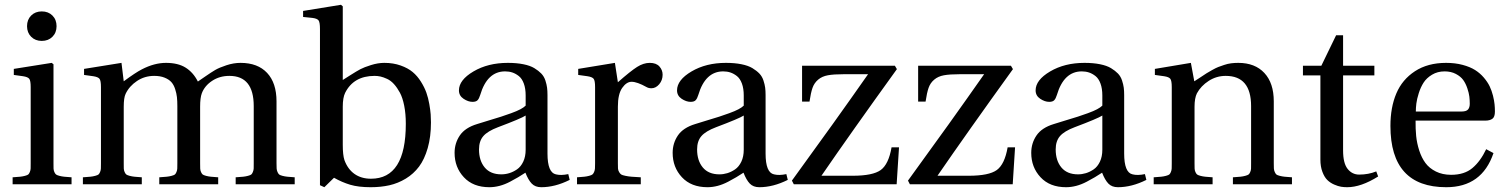

<svg xmlns="http://www.w3.org/2000/svg" viewBox="-20 -762 6235 794"><path d="M108.9 -609.9Q91.8 -627 91.8 -653.8Q91.8 -680.7 108.9 -697.8Q126 -714.8 152.8 -714.8Q179.7 -714.8 196.8 -697.8Q213.9 -680.7 213.9 -653.8Q213.9 -627 196.8 -609.9Q179.7 -592.8 152.8 -592.8Q126 -592.8 108.9 -609.9ZM32.2 0V-28.8Q52.7 -30.3 63 -31.2Q73.2 -32.2 83.3 -34.9Q93.3 -37.6 96.7 -40.3Q100.1 -43 103.3 -50.5Q106.4 -58.1 106.7 -65.2Q106.9 -72.3 106.9 -86.9V-401.9Q106.9 -428.2 101.1 -436Q95.2 -443.8 75.2 -446.8L37.1 -452.1V-477.1L193.8 -502L201.2 -496.1V-86.9Q201.2 -72.8 201.4 -65.2Q201.7 -57.6 204.8 -50.5Q208 -43.5 211.7 -40.5Q215.3 -37.6 225.3 -34.9Q235.4 -32.2 245.6 -31.2Q255.9 -30.3 275.9 -28.8V0Z M322.8 0V-28.8Q343.3 -30.3 353.5 -31.2Q363.8 -32.2 373.8 -34.9Q383.8 -37.6 387.2 -40.3Q390.6 -43 393.8 -50.5Q397 -58.1 397.2 -65.2Q397.5 -72.3 397.5 -86.9V-401.9Q397.5 -428.2 391.6 -436Q385.7 -443.8 365.7 -446.8L327.6 -452.1V-477.1L482.4 -502L491.7 -425.8Q540.5 -461.9 566.4 -475.1Q618.2 -502 666.5 -502Q716.3 -502 747.8 -482.2Q779.3 -462.4 798.3 -424.8Q802.7 -427.7 828.1 -445.3Q853.5 -462.9 870.1 -472.7Q886.7 -482.4 916.5 -492.2Q946.3 -502 974.6 -502Q1045.9 -502 1084.7 -460.4Q1123.5 -418.9 1123.5 -342.8V-86.9Q1123.5 -72.8 1124 -65.2Q1124.5 -57.6 1127.7 -50.5Q1130.9 -43.5 1134.3 -40.5Q1137.7 -37.6 1147.9 -34.9Q1158.2 -32.2 1168.5 -31.2Q1178.7 -30.3 1198.7 -28.8V0H954.6V-28.8Q975.1 -30.3 985.4 -31.2Q995.6 -32.2 1005.6 -34.9Q1015.6 -37.6 1019 -40.3Q1022.5 -43 1025.6 -50.5Q1028.8 -58.1 1029.1 -65.2Q1029.3 -72.3 1029.3 -86.9V-323.2Q1029.3 -448.2 928.7 -448.2Q888.2 -448.2 857.2 -427.7Q826.2 -407.2 814.5 -376Q807.6 -357.4 807.6 -320.8V-86.9Q807.6 -72.8 807.9 -65.2Q808.1 -57.6 811.3 -50.5Q814.5 -43.5 818.1 -40.5Q821.8 -37.6 831.8 -34.9Q841.8 -32.2 852.1 -31.2Q862.3 -30.3 882.3 -28.8V0H638.7V-28.8Q659.2 -30.3 669.4 -31.2Q679.7 -32.2 689.7 -34.9Q699.7 -37.6 703.1 -40.3Q706.5 -43 709.7 -50.5Q712.9 -58.1 713.1 -65.2Q713.4 -72.3 713.4 -86.9V-323.2Q713.4 -344.7 711.7 -360.4Q710 -376 704.3 -393.6Q698.7 -411.1 688.7 -422.4Q678.7 -433.6 660.6 -440.9Q642.6 -448.2 617.7 -448.2Q578.1 -448.2 546.4 -427Q514.6 -405.8 499.5 -374Q491.7 -357.9 491.7 -320.8V-86.9Q491.7 -72.8 491.9 -65.2Q492.2 -57.6 495.4 -50.5Q498.5 -43.5 502.2 -40.5Q505.9 -37.6 515.9 -34.9Q525.9 -32.2 536.1 -31.2Q546.4 -30.3 566.4 -28.8V0Z M1233.4 -691.9V-716.8L1390.1 -742.2L1397.5 -735.8V-431.2Q1400.4 -433.1 1427.7 -450.4Q1455.1 -467.8 1470.2 -475.8Q1485.4 -483.9 1514.2 -492.9Q1543 -502 1569.3 -502Q1606.4 -502 1636.7 -491.2Q1667 -480.5 1686.5 -464.1Q1706.1 -447.8 1720.7 -424.3Q1735.4 -400.9 1743.2 -378.9Q1751 -356.9 1755.4 -331.5Q1759.8 -306.2 1761 -289.3Q1762.2 -272.5 1762.2 -255.9Q1762.2 -196.3 1748.8 -149.7Q1735.4 -103 1712.9 -73Q1690.4 -43 1658.2 -23.4Q1626 -3.9 1590.3 4.2Q1554.7 12.2 1513.2 12.2Q1462.4 12.2 1428.2 2Q1394 -8.3 1361.3 -26.9L1321.3 12.2L1303.2 3.9V-642.1Q1303.2 -669.9 1297.4 -677.7Q1291.5 -685.5 1271.5 -688ZM1397.5 -163.1Q1397.5 -121.1 1404.3 -100.1Q1418 -62.5 1446 -42.7Q1474.1 -22.9 1514.2 -22.9Q1658.2 -22.9 1658.2 -250Q1658.2 -291.5 1651.6 -324.7Q1645 -357.9 1633.8 -378.7Q1622.6 -399.4 1609.4 -414.1Q1596.2 -428.7 1580.8 -435.8Q1565.4 -442.9 1553.2 -445.6Q1541 -448.2 1529.3 -448.2Q1442.4 -448.2 1407.2 -377.9Q1397.5 -357.9 1397.5 -320.8Z M1859.9 -129.9Q1859.9 -169.9 1881.6 -201.9Q1903.3 -233.9 1953.1 -249Q1966.8 -253.4 2000.7 -263.7Q2034.7 -273.9 2052.2 -279.5Q2069.8 -285.2 2094 -293.9Q2118.2 -302.7 2132.3 -310.3Q2146.5 -317.9 2153.8 -325.2V-367.2Q2153.8 -396 2146.2 -416.5Q2138.7 -437 2125.7 -447.3Q2112.8 -457.5 2098.9 -462.2Q2085 -466.8 2068.8 -466.8Q1994.6 -466.8 1965.8 -369.1Q1961.4 -354.5 1955.1 -347.7Q1948.7 -340.8 1934.1 -340.8Q1916 -340.8 1897 -353.5Q1877.9 -366.2 1877.9 -388.2Q1877.9 -431.2 1938 -466.6Q1998 -502 2080.1 -502Q2116.7 -502 2144.5 -496.3Q2172.4 -490.7 2189.7 -480.2Q2207 -469.7 2218.5 -457.8Q2230 -445.8 2235.4 -429.2Q2240.7 -412.6 2242.4 -399.4Q2244.1 -386.2 2244.1 -369.1V-127Q2244.1 -48.3 2278.8 -41Q2299.3 -35.6 2330.1 -42L2335.9 -18.1Q2275.4 12.2 2218.3 12.2Q2193.4 12.2 2179 -2.7Q2164.6 -17.6 2152.8 -47.9Q2133.8 -35.6 2122.8 -29.1Q2111.8 -22.5 2089.6 -10.7Q2067.4 1 2045.9 6.6Q2024.4 12.2 2003.9 12.2Q1936.5 12.2 1898.2 -29.1Q1859.9 -70.3 1859.9 -129.9ZM1960.9 -144Q1960.9 -97.7 1984.6 -69.3Q2008.3 -41 2053.2 -41Q2069.8 -41 2085.9 -45.9Q2102.1 -50.8 2117.9 -61.5Q2133.8 -72.3 2143.8 -93.3Q2153.8 -114.3 2153.8 -143.1V-284.2Q2135.3 -272 2039.1 -235.8Q1996.6 -219.7 1978.8 -199.2Q1960.9 -178.7 1960.9 -144Z M2366.2 0V-28.8Q2386.2 -30.3 2396.2 -31.2Q2406.2 -32.2 2416.3 -34.9Q2426.3 -37.6 2429.9 -40.5Q2433.6 -43.5 2436.8 -50.5Q2439.9 -57.6 2440.4 -65.2Q2440.9 -72.8 2440.9 -86.9V-401.9Q2440.9 -428.2 2435.1 -436Q2429.2 -443.8 2409.2 -446.8L2371.1 -452.1V-477.1L2522.9 -502L2535.2 -421.9Q2587.9 -468.3 2614.5 -485.1Q2641.1 -502 2667 -502Q2693.8 -502 2707 -487.1Q2720.2 -472.2 2720.2 -453.1Q2720.2 -430.2 2706.1 -413.6Q2691.9 -397 2673.8 -397Q2662.1 -397 2653.8 -401.9Q2614.7 -423.8 2591.8 -423.8Q2570.8 -423.8 2553 -398.4Q2535.2 -373 2535.2 -320.8V-86.9Q2535.2 -72.8 2535.6 -65.2Q2536.1 -57.6 2540.3 -50.5Q2544.4 -43.5 2548.8 -40.5Q2553.2 -37.6 2566.2 -34.9Q2579.1 -32.2 2591.8 -31.2Q2604.5 -30.3 2629.9 -28.8V0Z M2761.7 -129.9Q2761.7 -169.9 2783.4 -201.9Q2805.2 -233.9 2855 -249Q2868.7 -253.4 2902.6 -263.7Q2936.5 -273.9 2954.1 -279.5Q2971.7 -285.2 2995.8 -293.9Q3020 -302.7 3034.2 -310.3Q3048.3 -317.9 3055.7 -325.2V-367.2Q3055.7 -396 3048.1 -416.5Q3040.5 -437 3027.6 -447.3Q3014.6 -457.5 3000.7 -462.2Q2986.8 -466.8 2970.7 -466.8Q2896.5 -466.8 2867.7 -369.1Q2863.3 -354.5 2856.9 -347.7Q2850.6 -340.8 2835.9 -340.8Q2817.9 -340.8 2798.8 -353.5Q2779.8 -366.2 2779.8 -388.2Q2779.8 -431.2 2839.8 -466.6Q2899.9 -502 2981.9 -502Q3018.6 -502 3046.4 -496.3Q3074.2 -490.7 3091.6 -480.2Q3108.9 -469.7 3120.4 -457.8Q3131.8 -445.8 3137.2 -429.2Q3142.6 -412.6 3144.3 -399.4Q3146 -386.2 3146 -369.1V-127Q3146 -48.3 3180.7 -41Q3201.2 -35.6 3231.9 -42L3237.8 -18.1Q3177.2 12.2 3120.1 12.2Q3095.2 12.2 3080.8 -2.7Q3066.4 -17.6 3054.7 -47.9Q3035.6 -35.6 3024.7 -29.1Q3013.7 -22.5 2991.5 -10.7Q2969.2 1 2947.8 6.6Q2926.3 12.2 2905.8 12.2Q2838.4 12.2 2800 -29.1Q2761.7 -70.3 2761.7 -129.9ZM2862.8 -144Q2862.8 -97.7 2886.5 -69.3Q2910.2 -41 2955.1 -41Q2971.7 -41 2987.8 -45.9Q3003.9 -50.8 3019.8 -61.5Q3035.6 -72.3 3045.7 -93.3Q3055.7 -114.3 3055.7 -143.1V-284.2Q3037.1 -272 2940.9 -235.8Q2898.4 -219.7 2880.6 -199.2Q2862.8 -178.7 2862.8 -144Z M3254.9 -15.1Q3434.1 -261.2 3569.8 -455.1H3469.7Q3427.7 -455.1 3403.6 -450.7Q3379.4 -446.3 3363.3 -432.6Q3347.2 -418.9 3340.1 -398.7Q3333 -378.4 3327.6 -341.8H3296.9V-490.2H3680.7L3689 -476.1Q3498 -211.4 3377 -35.2H3505.9Q3589.4 -35.2 3622.1 -58.8Q3654.8 -82.5 3667 -152.8H3697.8L3688 0H3262.7Z M3734.9 -15.1Q3914.1 -261.2 4049.8 -455.1H3949.7Q3907.7 -455.1 3883.5 -450.7Q3859.4 -446.3 3843.3 -432.6Q3827.1 -418.9 3820.1 -398.7Q3813 -378.4 3807.6 -341.8H3776.9V-490.2H4160.6L4168.9 -476.1Q3978 -211.4 3856.9 -35.2H3985.8Q4069.3 -35.2 4102.1 -58.8Q4134.8 -82.5 4147 -152.8H4177.7L4168 0H3742.7Z M4244.6 -129.9Q4244.6 -169.9 4266.4 -201.9Q4288.1 -233.9 4337.9 -249Q4351.6 -253.4 4385.5 -263.7Q4419.4 -273.9 4437 -279.5Q4454.6 -285.2 4478.8 -293.9Q4502.9 -302.7 4517.1 -310.3Q4531.2 -317.9 4538.6 -325.2V-367.2Q4538.6 -396 4531 -416.5Q4523.4 -437 4510.5 -447.3Q4497.6 -457.5 4483.6 -462.2Q4469.7 -466.8 4453.6 -466.8Q4379.4 -466.8 4350.6 -369.1Q4346.2 -354.5 4339.8 -347.7Q4333.5 -340.8 4318.8 -340.8Q4300.8 -340.8 4281.7 -353.5Q4262.7 -366.2 4262.7 -388.2Q4262.7 -431.2 4322.8 -466.6Q4382.8 -502 4464.8 -502Q4501.5 -502 4529.3 -496.3Q4557.1 -490.7 4574.5 -480.2Q4591.8 -469.7 4603.3 -457.8Q4614.7 -445.8 4620.1 -429.2Q4625.5 -412.6 4627.2 -399.4Q4628.9 -386.2 4628.9 -369.1V-127Q4628.9 -48.3 4663.6 -41Q4684.1 -35.6 4714.8 -42L4720.7 -18.1Q4660.2 12.2 4603 12.2Q4578.1 12.2 4563.7 -2.7Q4549.3 -17.6 4537.6 -47.9Q4518.6 -35.6 4507.6 -29.1Q4496.6 -22.5 4474.4 -10.7Q4452.1 1 4430.7 6.6Q4409.2 12.2 4388.7 12.2Q4321.3 12.2 4283 -29.1Q4244.6 -70.3 4244.6 -129.9ZM4345.7 -144Q4345.7 -97.7 4369.4 -69.3Q4393.1 -41 4438 -41Q4454.6 -41 4470.7 -45.9Q4486.8 -50.8 4502.7 -61.5Q4518.6 -72.3 4528.6 -93.3Q4538.6 -114.3 4538.6 -143.1V-284.2Q4520 -272 4423.8 -235.8Q4381.3 -219.7 4363.5 -199.2Q4345.7 -178.7 4345.7 -144Z M4751 0V-28.8Q4771.5 -30.3 4781.7 -31.2Q4792 -32.2 4802 -34.9Q4812 -37.6 4815.4 -40.3Q4818.8 -43 4822 -50.5Q4825.2 -58.1 4825.4 -65.2Q4825.7 -72.3 4825.7 -86.9V-401.9Q4825.7 -428.2 4819.8 -436Q4814 -443.8 4793.9 -446.8L4755.9 -452.1V-477.1L4904.8 -502L4918.9 -425.8Q4924.8 -429.2 4944.1 -442.1Q4963.4 -455.1 4969.7 -459Q4976.1 -462.9 4992.4 -472.2Q5008.8 -481.4 5018.1 -484.9Q5027.3 -488.3 5042.2 -493.4Q5057.1 -498.5 5071 -500.2Q5085 -502 5100.6 -502Q5169.9 -502 5208.7 -460.2Q5247.6 -418.5 5247.6 -342.8V-86.9Q5247.6 -72.8 5248 -65.2Q5248.5 -57.6 5251.7 -50.5Q5254.9 -43.5 5258.3 -40.5Q5261.7 -37.6 5272 -34.9Q5282.2 -32.2 5292.5 -31.2Q5302.7 -30.3 5322.8 -28.8V0H5078.6V-28.8Q5099.1 -30.3 5109.4 -31.2Q5119.6 -32.2 5129.6 -34.9Q5139.6 -37.6 5143.3 -40.3Q5147 -43 5150.1 -50.3Q5153.3 -57.6 5153.6 -64.9Q5153.8 -72.3 5153.8 -86.9V-323.2Q5153.8 -448.2 5048.8 -448.2Q5010.7 -448.2 4978.5 -427.5Q4946.3 -406.7 4929.7 -376Q4919.9 -356 4919.9 -320.8V-86.9Q4919.9 -72.8 4920.2 -65.2Q4920.4 -57.6 4923.6 -50.5Q4926.8 -43.5 4930.4 -40.5Q4934.1 -37.6 4944.1 -34.9Q4954.1 -32.2 4964.4 -31.2Q4974.6 -30.3 4994.6 -28.8V0Z M5368.2 -450.2V-490.2H5444.3L5505.4 -616.2H5534.2V-490.2H5663.6V-450.2H5534.2V-140.1Q5534.2 -86.9 5553 -63.5Q5571.8 -40 5600.6 -40Q5639.2 -40 5671.4 -53.2L5679.2 -32.2Q5608.4 12.2 5551.3 12.2Q5538.6 12.2 5526.1 10.3Q5513.7 8.3 5497.3 1.2Q5481 -5.9 5469 -17.6Q5457 -29.3 5448.7 -51.3Q5440.4 -73.2 5440.4 -102.1V-450.2Z M5730 -241.2Q5730 -317.9 5754.4 -375.5Q5778.8 -433.1 5831.5 -467.5Q5884.3 -502 5960 -502Q5997.6 -502 6028.6 -493.7Q6059.6 -485.4 6080.1 -472.4Q6100.6 -459.5 6116.2 -441.2Q6131.8 -422.9 6140.4 -405Q6148.9 -387.2 6154.1 -366.5Q6159.2 -345.7 6160.6 -330.8Q6162.1 -315.9 6162.1 -300.8Q6162.1 -278.3 6151.6 -270.8Q6141.1 -263.2 6122.1 -263.2H5834Q5833.5 -229.5 5836.4 -199.7Q5839.4 -169.9 5849.1 -139.6Q5858.9 -109.4 5874.8 -87.9Q5890.6 -66.4 5918 -52.7Q5945.3 -39.1 5981 -39.1Q6035.6 -39.1 6068.8 -66.9Q6102.1 -94.7 6126 -145L6156.2 -128.9Q6108.4 12.2 5960.9 12.2Q5730 12.2 5730 -241.2ZM5835 -300.8H6023.9Q6043.5 -300.8 6050.8 -309.1Q6058.1 -317.4 6058.1 -333Q6058.1 -347.7 6056.4 -362.3Q6054.7 -377 6048.1 -396.7Q6041.5 -416.5 6031 -431.2Q6020.5 -445.8 6000.5 -456.3Q5980.5 -466.8 5954.1 -466.8Q5924.8 -466.8 5902.1 -453.1Q5879.4 -439.5 5867.2 -420.4Q5855 -401.4 5847.2 -376.7Q5839.4 -352.1 5837.2 -334Q5835 -315.9 5835 -300.8Z"/></svg>

Font: Heuristica
Style: Regular
Weight: 400
Version: Version 1.0.2